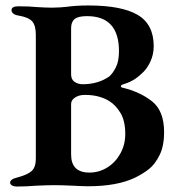

<svg xmlns="http://www.w3.org/2000/svg" viewBox="-20 -677 653 702"><path d="M17 -9Q17 -22 43 -28Q81 -38 96 -52Q111 -66 111 -97V-550Q111 -584 97.5 -599Q84 -614 48 -620Q35 -622 28.5 -627.5Q22 -633 22 -640Q22 -647 28.5 -650.5Q35 -654 46 -654Q88 -654 117 -651Q149 -649 171 -649Q184 -649 199.5 -650Q215 -651 223 -652Q258 -657 303 -657Q425 -657 483.5 -622.5Q542 -588 542 -508Q542 -478 529.5 -451Q517 -424 497 -407Q481 -392 465 -383Q449 -374 426 -367Q422 -365 422 -361.5Q422 -358 426 -357Q493 -341 536.5 -306Q580 -271 580 -194Q580 -143 563.5 -110Q547 -77 526 -60Q505 -43 475 -28Q409 4 302 4Q286 4 248 2Q204 0 179 0Q155 0 111 2Q77 5 41 5Q31 5 24 1Q17 -3 17 -9ZM379 -397Q392 -408 403.5 -430.5Q415 -453 415 -490Q415 -618 298 -618Q266 -618 253 -607.5Q240 -597 240 -574V-405Q240 -386 253 -377.5Q266 -369 282 -369Q338 -369 379 -397ZM438 -187Q438 -235 420.5 -264Q403 -293 380 -307Q367 -316 344 -323Q321 -330 290 -330Q269 -330 254.5 -320.5Q240 -311 240 -297V-112Q240 -46 307 -46Q342 -46 372 -64.5Q402 -83 420 -115.5Q438 -148 438 -187Z"/></svg>

Font: EB Garamond SemiBold
Style: Regular
Weight: 600
Designer: Georg Duffner and Octavio Pardo
Foundry: Georg Duffner
Version: Version 1.000